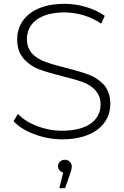

<svg xmlns="http://www.w3.org/2000/svg" viewBox="-20 -725 649 1006"><path d="M51 -90C77 -62 113 -39 160 -22C206 -4 255 5 306 5C474 5 558 -78 558 -180C558 -221 547 -254 526 -279C504 -303 478 -321 447 -333C416 -345 375 -357 324 -370C278 -381 242 -392 215 -402C162 -422 121 -457 121 -520C121 -603 189 -660 318 -660C383 -660 454 -640 510 -601L529 -642C474 -681 395 -705 318 -705C151 -705 70 -621 70 -519C70 -477 81 -444 103 -419C124 -394 151 -375 182 -363C213 -351 254 -339 305 -326C350 -315 386 -305 413 -295C466 -275 507 -240 507 -177C507 -96 438 -40 305 -40C213 -40 123 -76 74 -128ZM284 146C284 162 295 175 311 179L291 261H321L347 186C353 171 356 158 356 146C356 129 341 112 320 112C299 112 284 127 284 146Z"/></svg>

Font: Montserrat Light
Style: Regular
Weight: 300
Designer: Julieta Ulanovsky
Foundry: Julieta Ulanovsky
Version: Version 7.200